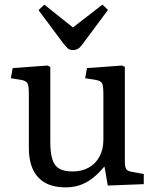

<svg xmlns="http://www.w3.org/2000/svg" viewBox="-20 -798 673 832"><path d="M264 14Q186 14 145.5 -29.5Q105 -73 105 -157V-390Q105 -426 99 -437Q93 -448 71 -452L27 -459L35 -503L186 -514L198 -508V-183Q198 -136 207 -107.5Q216 -79 237 -67Q258 -55 294 -55Q335 -55 365 -72Q395 -89 411.5 -120Q428 -151 428 -193V-390Q428 -425 422.5 -436.5Q417 -448 394 -452L349 -459L357 -503L509 -514L521 -508V-98Q521 -74 527.5 -65Q534 -56 553 -53L603 -44V0L447 6L433 -75H431Q405 -44 379.5 -24.5Q354 -5 325.5 4.5Q297 14 264 14ZM296 -581Q289 -581 283 -583Q277 -585 270.5 -591.5Q264 -598 255 -609L147 -754L172 -778L296 -679L424 -778L448 -755L335 -603Q326 -591 316.5 -586Q307 -581 296 -581Z"/></svg>

Font: Literata 18pt
Style: Regular
Weight: 400
Designer: Latin by Veronika Burian and Jose Scaglione. Greek by Irene Vlachou. Cyrillic by Vera Evstafieva.
Foundry: TypeTogether
Version: Version 3.103;gftools[0.9.29]